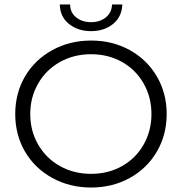

<svg xmlns="http://www.w3.org/2000/svg" viewBox="-20 -831 811 857"><path d="M386.5 6Q291 6 213 -37Q135 -80 91.5 -154.5Q48 -229 48 -322Q48 -415 91.5 -489.5Q135 -564 213 -607Q291 -650 386.5 -650Q482 -650 559 -607.5Q636 -565 680 -490Q724 -415 724 -322Q724 -229 680 -154Q636 -79 559 -36.5Q482 6 386.5 6ZM386.5 -55Q463 -55 524.5 -89.5Q586 -124 621 -185.5Q656 -247 656 -322Q656 -397 621 -458.5Q586 -520 524.5 -554.5Q463 -589 386.5 -589Q310 -589 248 -554.5Q186 -520 150.5 -458.5Q115 -397 115 -322Q115 -247 150.5 -185.5Q186 -124 248 -89.5Q310 -55 386.5 -55ZM247 -811H293Q293 -775 320 -753.5Q347 -732 386.5 -732Q426 -732 452.5 -753.5Q479 -775 480 -811H526Q524 -756 484.5 -724Q445 -692 386.5 -692Q328 -692 288 -724Q248 -756 247 -811Z"/></svg>

Font: Montserrat Ace
Style: Regular
Weight: 400
Designer: Julieta Ulanovsky
Foundry: Julieta Ulanovsky
Version: Version 1